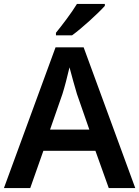

<svg xmlns="http://www.w3.org/2000/svg" viewBox="-20 -958 710 978"><path d="M514 -928V-938H372C345 -893 295 -828 265 -791V-778H347C396 -813 481 -891 514 -928ZM534 0H669L406 -717H263L0 0H134L201 -190H466ZM372 -479 435 -298H235L298 -479C308 -510 324 -571 334 -615C342 -582 365 -503 372 -479Z"/></svg>

Font: Noto Sans Syriac SemiBold
Style: Regular
Weight: 600
Designer: Patrick Giasson and the Monotype Design Team
Foundry: Monotype Imaging Inc.
Version: Version 3.000